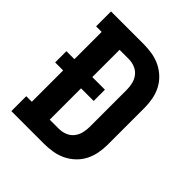

<svg xmlns="http://www.w3.org/2000/svg" viewBox="-200 -868 1001 1001"><g transform="rotate(45 300.0 -367.5)"><path d="M44 0V-110H85V-341H26V-424H85V-625H44V-735H284Q315 -735 346.5 -730Q378 -725 406.5 -711.5Q435 -698 458.5 -676Q482 -654 496.5 -626Q511 -598 517 -566.5Q523 -535 523 -504V-231Q523 -200 517 -168.5Q511 -137 496.5 -109Q482 -81 458.5 -59Q435 -37 406.5 -23.5Q378 -10 346.5 -5Q315 0 284 0ZM217 -110H284Q307 -110 329 -118.5Q351 -127 365.5 -145Q380 -163 385.5 -185.5Q391 -208 391 -231V-504Q391 -527 385.5 -549.5Q380 -572 365.5 -590Q351 -608 329 -616.5Q307 -625 284 -625H217V-424H310V-341H217Z"/></g></svg>

Font: Iosevka Slab XBdEx
Style: Regular
Weight: 800
Width: 7
Monospace: yes
Designer: Belleve Invis
Foundry: Belleve Invis
Version: Version 11.1.0; ttfautohint (v1.8.3)